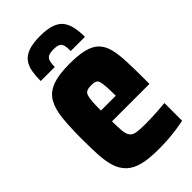

<svg xmlns="http://www.w3.org/2000/svg" viewBox="-270 -886 1044 1044"><g transform="rotate(-45 252.0 -364.0)"><path d="M288 82Q212 82 165 69.5Q118 57 90.5 30Q63 3 50.5 -36.5Q38 -76 35 -130.5Q32 -185 32 -253Q32 -343 38.5 -407Q45 -471 68 -511.5Q91 -552 140 -571Q189 -590 275 -590Q343 -590 387 -578.5Q431 -567 455 -542Q479 -517 489 -477.5Q499 -438 501.5 -382.5Q504 -327 504 -253V-205H216Q216 -158 219 -130Q222 -102 233 -88Q244 -74 267 -70Q290 -66 331 -66Q350 -66 373 -66.5Q396 -67 425.5 -69Q455 -71 488 -74V62Q465 67 432.5 72Q400 77 362.5 79.5Q325 82 288 82ZM329 -273V-289Q329 -335 327 -362Q325 -389 320.5 -402.5Q316 -416 304 -420Q292 -424 274 -424Q254 -424 241.5 -418.5Q229 -413 224 -399Q219 -385 217 -358.5Q215 -332 215 -289H342ZM267 -810Q322 -810 356.5 -797.5Q391 -785 407.5 -761.5Q424 -738 430.5 -706Q437 -674 437 -634H328Q328 -660 324.5 -676Q321 -692 308.5 -699.5Q296 -707 268 -707Q240 -707 227 -699.5Q214 -692 209.5 -676Q205 -660 205 -634H97Q97 -672 102.5 -705Q108 -738 125.5 -761.5Q143 -785 177 -797.5Q211 -810 267 -810Z"/></g></svg>

Font: Farlight84_Sys_V01
Style: Bold
Weight: 700
Designer: Monotype Design Team, Nadine Chahine and Nizar Qandah
Foundry: Monotype Imaging Inc.
Version: Version 2.004;October 31, 2024;FontCreator 14.0.0.2814 64-bi